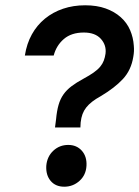

<svg xmlns="http://www.w3.org/2000/svg" viewBox="-20 -697 527 726"><path d="M302 -677Q346 -677 379.5 -665Q413 -653 436.5 -632Q460 -611 472 -583Q484 -555 486 -524Q487 -513 486.5 -503Q486 -493 484 -482Q476 -432 445 -398.5Q414 -365 362 -334Q342 -323 328.5 -312.5Q315 -302 306 -290.5Q297 -279 292 -265.5Q287 -252 285 -234L284 -215H188L192 -246Q195 -278 201.5 -300.5Q208 -323 220 -340Q232 -357 250.5 -371Q269 -385 295 -399Q319 -412 334.5 -423Q350 -434 359 -445Q368 -456 372.5 -468Q377 -480 379 -494Q383 -526 361.5 -550Q340 -574 297 -574Q250 -574 221.5 -549.5Q193 -525 183 -487H74Q81 -532 100.5 -567Q120 -602 150 -626.5Q180 -651 218.5 -664Q257 -677 302 -677ZM238 -149Q270 -149 289.5 -127Q309 -105 307 -70Q305 -35 280.5 -13Q256 9 223 9Q190 9 171.5 -13Q153 -35 155 -70Q158 -105 181.5 -127Q205 -149 238 -149Z"/></svg>

Font: Karla Tamil Inclined
Style: Bold
Weight: 700
Designer: Jonathan Pinhorn
Foundry: Jonathan Pinhorn
Version: Version 1.001